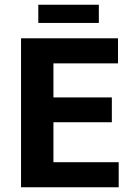

<svg xmlns="http://www.w3.org/2000/svg" viewBox="-20 -792 557 812"><path d="M69 -630H479V-524H206V-380H453V-275H206V-106H482V0H69ZM398 -772V-695H142V-772Z"/></svg>

Font: Ek Mukta
Style: Bold
Weight: 700
Designer: Girish Dalvi and Yashodeep Gholap
Foundry: Ek Type
Version: Version 2.538;PS 1.002;hotconv 16.6.51;makeotf.lib2.5.65220;